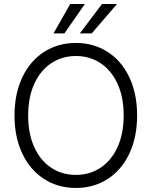

<svg xmlns="http://www.w3.org/2000/svg" viewBox="-20 -932 761 962"><path d="M360.4 9.8Q271 9.8 201.2 -34.9Q131.3 -79.6 92 -162.1Q52.7 -244.6 52.7 -353.5Q52.7 -462.4 92 -544.9Q131.3 -627.4 201.2 -672.1Q271 -716.8 360.4 -716.8Q449.2 -716.8 519 -672.1Q588.9 -627.4 627.9 -544.9Q667 -462.4 667 -353.5Q667 -244.6 627.9 -162.1Q588.9 -79.6 519 -34.9Q449.2 9.8 360.4 9.8ZM360.4 -651.4Q291.5 -651.4 237.3 -615.7Q183.1 -580.1 152.1 -512.7Q121.1 -445.3 121.1 -353.5Q121.1 -261.7 151.9 -194.3Q182.6 -127 236.8 -91.3Q291 -55.7 360.4 -55.7Q429.2 -55.7 483.4 -91.3Q537.6 -127 568.6 -194.3Q599.6 -261.7 599.6 -353.5Q599.6 -445.8 568.6 -512.9Q537.6 -580.1 483.4 -615.7Q429.2 -651.4 360.4 -651.4ZM491.2 -912.1H566.4L439.5 -764.6H379.9ZM332 -912.1H405.3L302.7 -764.6H248Z"/></svg>

Font: Pretendard GOV Light
Style: Regular
Weight: 300
Designer: Base glyphs from Inter by Rasmus Andersson; Hangeul glyphs from Noto Sans CJK(Source Han Sans) by Jang Soo-young and Kan
Foundry: Kil Hyung-jin
Version: Version 1.309